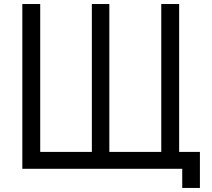

<svg xmlns="http://www.w3.org/2000/svg" viewBox="-20 -805 1040 944"><path d="M89.8 -785.2H177.7V-58.1H431.6V-785.2H517.6V-58.1H772.9V-785.2H860.8V-58.1H962.9V119.1H876V24.9H89.8Z"/></svg>

Font: BIZ UDGothic
Style: Regular
Weight: 400
Monospace: yes
Designer: TypeBank Co., Ltd.
Foundry: Morisawa Inc.
Version: Version 1.05